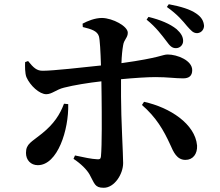

<svg xmlns="http://www.w3.org/2000/svg" viewBox="-20 -837 1040 909"><path d="M674 -744C719 -708 748 -668 768 -642C784 -620 794 -609 813 -609C832 -609 847 -624 847 -643C847 -663 837 -680 816 -699C785 -724 740 -743 683 -757ZM283 -346C264 -295 235 -250 179 -205C129 -164 103 -157 103 -113C103 -79 126 -55 159 -55C253 -55 306 -223 303 -344ZM372 -709C414 -699 440 -690 448 -666C453 -651 456 -591 458 -527C375 -518 230 -502 184 -502C154 -501 138 -517 113 -548L99 -543C98 -524 98 -490 105 -472C123 -431 167 -391 199 -391C226 -391 246 -413 283 -422C330 -434 398 -445 460 -452L461 -380C462 -295 463 -149 458 -97C457 -84 451 -82 440 -83C414 -84 377 -92 335 -101L328 -85C363 -62 391 -34 404 -11C428 32 428 52 471 52C522 52 563 -13 563 -65C563 -105 553 -277 553 -380C553 -404 553 -433 553 -462C616 -468 678 -472 716 -472C775 -472 808 -466 847 -466C875 -466 890 -478 890 -505C890 -551 819 -579 774 -579C748 -579 742 -564 555 -538C556 -571 559 -601 563 -623C567 -650 585 -658 585 -682C585 -713 514 -751 463 -752C430 -752 395 -738 371 -725ZM652 -340C719 -282 754 -222 786 -152C801 -118 817 -80 858 -80C894 -80 915 -109 913 -148C904 -250 785 -328 662 -355ZM770 -804C821 -768 846 -737 865 -714C885 -692 894 -680 914 -680C936 -682 946 -700 946 -715C944 -738 934 -756 909 -773C880 -793 837 -806 779 -817Z"/></svg>

Font: Noto Serif CJK JP
Style: Bold
Weight: 700
Designer: Ryoko NISHIZUKA 西塚涼子 (kana & ideographs); Frank Grießhammer (Latin, Greek & Cyrillic); Wenlong ZHANG 张文龙 (bopomofo); San
Foundry: Adobe Systems Incorporated
Version: Version 1.000;PS 1;hotconv 16.6.53;makeotf.lib2.5.65590